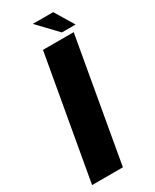

<svg xmlns="http://www.w3.org/2000/svg" viewBox="-207 -860 738 915"><g transform="rotate(-30 162.0 -403.0)"><path d="M10 0H179.5L298.5 -675H129.5ZM249 -702H324.5L261.5 -806.5H149.5Z"/></g></svg>

Font: Anybody
Style: Bold Italic
Weight: 700
Italic angle: -10°
Designer: Tyler Finck
Foundry: Etcetera Type Company
Version: Version 1.113;gftools[0.9.25]